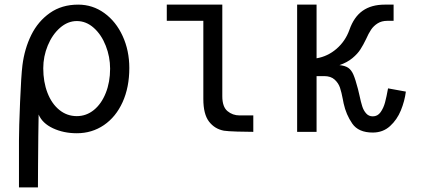

<svg xmlns="http://www.w3.org/2000/svg" viewBox="-20 -570 1840 830"><path d="M62 240V38Q62 -15.5 66.8 -129.5Q71.5 -243.5 77 -288Q86 -359.5 115.2 -418.8Q144.5 -478 195.8 -514Q247 -550 318 -550Q380.5 -550 431 -513.5Q481.5 -477 510.2 -414.2Q539 -351.5 539 -276Q539 -192.5 510 -128.5Q481 -64.5 429.2 -29.2Q377.5 6 312 6Q255 6 209 -15.5Q163 -37 147 -75Q145.5 0 144.5 140.5Q144.5 204 144 240ZM456 -273Q456 -324.5 437.2 -372.2Q418.5 -420 385.5 -449.5Q352.5 -479 312 -479Q273 -479 239.5 -449.8Q206 -420.5 186.5 -373.2Q167 -326 167 -275Q167 -216 185.2 -168.8Q203.5 -121.5 236.5 -94.8Q269.5 -68 312 -68Q353 -68 385.8 -94.5Q418.5 -121 437.2 -168Q456 -215 456 -273Z M859 -142V-480H701V-550H941V-154Q941 -108.5 963.2 -89.8Q985.5 -71 1016 -71H1075V0Q1048 0 1005.8 -1.2Q963.5 -2.5 948 -5Q908 -12.5 883.5 -44.5Q859 -76.5 859 -142Z M1465.5 -123 1462 -141Q1456.5 -170.5 1449.8 -190.8Q1443 -211 1426.5 -226Q1410 -241 1381.5 -241H1348.5V0H1264.5V-550H1348.5V-318Q1396.5 -326 1434.8 -359Q1473 -392 1490.5 -441Q1510 -497 1547.8 -523.5Q1585.5 -550 1643.5 -550H1681.5V-480H1654.5Q1630 -480 1612.5 -469Q1595 -458 1584 -441.5Q1573 -425 1562.5 -401Q1550.5 -376 1538.2 -356.8Q1526 -337.5 1503.5 -318.8Q1481 -300 1447.5 -288.5Q1472 -286 1485.5 -276.8Q1499 -267.5 1507.8 -247.2Q1516.5 -227 1527.5 -185Q1530.5 -174.5 1534 -157.5Q1540 -129 1545.8 -110.8Q1551.5 -92.5 1562.8 -79.8Q1574 -67 1591.5 -67Q1612.5 -67 1625.2 -85Q1638 -103 1644.5 -127.2Q1651 -151.5 1657.5 -188L1734.5 -174Q1729.5 -133.5 1713 -93Q1696.5 -52.5 1666 -24.8Q1635.5 3 1591.5 3Q1529.5 3 1502.8 -35.8Q1476 -74.5 1465.5 -123Z"/></svg>

Font: JuliaMono
Style: Regular
Weight: 400
Monospace: yes
Designer: cormullion
Foundry: corm
Version: Version 0.055; ttfautohint (v1.8.4)